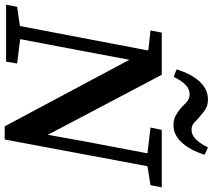

<svg xmlns="http://www.w3.org/2000/svg" viewBox="-83 -837 907 819"><g transform="rotate(90 370.5 -427.5)"><path d="M505 -616 515 -664H760L751 -616L670 -603L556 6H500L216 -526L179 -329L128 -60L232 -47L224 0H-19L-10 -47L72 -59L176 -604L174 -607L91 -616L100 -664H280L536 -178L563 -329L615 -603ZM257 -727Q276 -790 309 -825.5Q342 -861 385 -861Q408 -861 424 -852Q440 -843 455 -829Q469 -818 482 -804.5Q495 -791 515 -791Q537 -791 555.5 -810Q574 -829 590 -861L621 -847Q602 -786 569.5 -750Q537 -714 495 -714Q471 -714 455 -723Q439 -732 425 -743Q411 -756 397 -769.5Q383 -783 363 -783Q341 -783 322.5 -765Q304 -747 289 -715Z"/></g></svg>

Font: Source Serif 4 Semibold
Style: Italic
Weight: 600
Italic angle: -12°
Designer: Frank Grießhammer
Foundry: Adobe
Version: Version 4.005;hotconv 1.1.0;makeotfexe 2.6.0